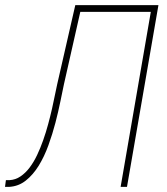

<svg xmlns="http://www.w3.org/2000/svg" viewBox="-46 -731 653 751"><path d="M573.7 -710.9 450.7 0H425.8L543.9 -684.6H268.1L204.1 -401.4Q198.2 -374 190.2 -334.2Q182.1 -294.4 170.7 -250.5Q159.2 -206.5 143.3 -162.6Q127.4 -118.7 105.5 -83Q83.5 -47.4 54.9 -24.7Q26.4 -2 -10.7 0H-26.4L-22.9 -26.4H-8.3Q14.6 -27.8 33.9 -40.8Q53.2 -53.7 69.6 -75.2Q85.9 -96.7 99.1 -124.5Q112.3 -152.3 123 -182.9Q133.8 -213.4 142.3 -245.1Q150.9 -276.9 157.5 -305.9Q164.1 -335 168.9 -359.6Q173.8 -384.3 177.7 -401.4L248.5 -710.9Z"/></svg>

Font: Roboto Mono Thin
Style: Italic
Weight: 250
Designer: Google
Version: Version 2.000985; 2015; ttfautohint (v1.3)